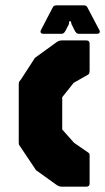

<svg xmlns="http://www.w3.org/2000/svg" viewBox="-20 -702 395 722"><path d="M213 0Q202 0 193 -6.5L115.5 -62L59 -146.5Q55 -153 52.8 -155.5Q50.5 -158 50.5 -165.5V-384.5Q50.5 -392 52.2 -394.8Q54 -397.5 59 -403.5L111.5 -484.5L193 -543.5Q197 -546.5 201.5 -548.2Q206 -550 213 -550H304.5Q317 -550 317 -537.5V-437Q317 -433 316.2 -428.5Q315.5 -424 311.5 -421.5L257 -390.5L214 -336.5V-215L258.5 -165L311.5 -128.5Q316.5 -125.5 316.8 -121.2Q317 -117 317 -113V-12.5Q317 0 304.5 0ZM142.5 -575Q136 -575 133.5 -579Q131 -583 134 -589L178 -673.5Q181.5 -682 192.5 -682H294.5Q305.5 -682 309 -673.5L353.5 -589Q357 -583 354.2 -579Q351.5 -575 345.5 -575H275.5Q268 -575 262 -585L249 -611L246.5 -622H240.5L239 -611L225.5 -585Q220 -575 212.5 -575Z"/></svg>

Font: Jaro 24pt
Style: Regular
Weight: 400
Designer: Agyei Archer, Celine Hurka, Mirko Velimirović
Version: Version 1.000